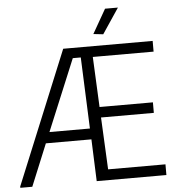

<svg xmlns="http://www.w3.org/2000/svg" viewBox="-61 -996 983 1054"><g transform="rotate(-5 430.5 -469.5)"><path d="M481 -806 557 -939H628L535 -800ZM8 -7 309 -740H802V-681H467L480 -404H774V-346H483L497 -59H813V0H429L420 -231H169L74 0H8ZM194 -291H417L401 -684H357Z"/></g></svg>

Font: Plata Sans Light
Style: Regular
Weight: 300
Designer: Pablo Impallari, Andres Torresi, & Cristiano Sobral
Foundry: Pablo Impallari, Andres Torresi, & Cristiano Sobral
Version: Version 1.00;December 28, 2019;FontCreator 12.0.0.2547 64-bi